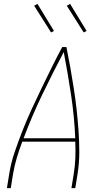

<svg xmlns="http://www.w3.org/2000/svg" viewBox="-20 -980 540 1000"><path d="M16 0 28 -74Q37 -131 56 -187Q75 -243 97 -299Q119 -355 144 -409.5Q169 -464 195.5 -518.5Q222 -573 248.5 -627Q275 -681 304 -735H326Q337 -681 346.5 -627Q356 -573 364.5 -518.5Q373 -464 379 -409.5Q385 -355 389 -299Q393 -243 393 -187Q393 -131 384 -74L372 0H352L364 -74Q371 -116 372.5 -158Q374 -200 372 -242H96Q80 -200 67.5 -158Q55 -116 48 -74L36 0ZM103 -260H372Q367 -375 350 -487Q333 -599 312 -709Q254 -599 200 -487Q146 -375 103 -260ZM416 -811 328 -950 345 -960 431 -819ZM246 -811 158 -950 175 -960 261 -819Z"/></svg>

Font: Iosevka Term Curly Thin
Style: Italic
Weight: 100
Italic angle: -9°
Designer: Belleve Invis
Foundry: Belleve Invis
Version: Version 32.3.0